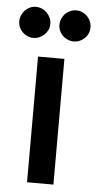

<svg xmlns="http://www.w3.org/2000/svg" viewBox="-70 -743 393 776"><g transform="rotate(5 126.5 -355.0)"><path d="M177 -510V0H70V-510ZM108 -645.5Q108 -632.5 102.8 -621.2Q97.5 -610 88.8 -601.8Q80 -593.5 68.5 -588.5Q57 -583.5 44 -583.5Q31.5 -583.5 20.2 -588.5Q9 -593.5 0.5 -601.8Q-8 -610 -13 -621.2Q-18 -632.5 -18 -645.5Q-18 -658.5 -13 -670.2Q-8 -682 0.5 -690.8Q9 -699.5 20.2 -704.5Q31.5 -709.5 44 -709.5Q57 -709.5 68.5 -704.5Q80 -699.5 88.8 -690.8Q97.5 -682 102.8 -670.2Q108 -658.5 108 -645.5ZM271 -645.5Q271 -632.5 266 -621.2Q261 -610 252.5 -601.8Q244 -593.5 232.5 -588.5Q221 -583.5 208 -583.5Q195 -583.5 183.5 -588.5Q172 -593.5 163.5 -601.8Q155 -610 150 -621.2Q145 -632.5 145 -645.5Q145 -658.5 150 -670.2Q155 -682 163.5 -690.8Q172 -699.5 183.5 -704.5Q195 -709.5 208 -709.5Q221 -709.5 232.5 -704.5Q244 -699.5 252.5 -690.8Q261 -682 266 -670.2Q271 -658.5 271 -645.5Z"/></g></svg>

Font: Lato 2
Style: Regular
Weight: 600
Designer: Lukasz Dziedzic with Adam Twardoch and Botio Nikoltchev
Foundry: tyPoland Lukasz Dziedzic
Version: Version 2.015; 2015-08-06; http://www.latofonts.com/